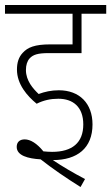

<svg xmlns="http://www.w3.org/2000/svg" viewBox="-20 -642 446 770"><path d="M214 -246C272 -246 314 -214 314 -143C314 -69 269 -33 189 -33C177 -33 166 -34 154 -35C128 -67 102 -83 79 -83C59 -83 47 -72 47 -53C47 -18 92 -6 143 -3C190 34 244 71 303 108L321 76C275 52 229 25 192 0C290 0 351 -48 351 -143C351 -227 299 -280 216 -280C186 -280 159 -274 135 -265C113 -286 84 -318 84 -361C84 -381 89 -397 99 -408C113 -423 132 -429 175 -429H307V-587H406V-622H0V-587H271V-464H182C119 -464 91 -452 71 -430C55 -413 48 -391 48 -363C48 -304 89 -257 127 -226C155 -240 183 -246 214 -246Z"/></svg>

Font: Noto Sans Condensed ExtraLight
Style: Regular
Weight: 200
Width: 3
Designer: Monotype Design Team
Foundry: Monotype Imaging Inc.
Version: Version 2.013